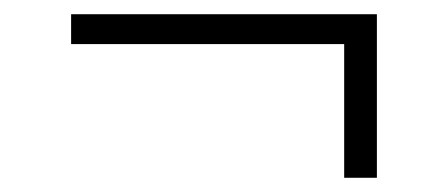

<svg xmlns="http://www.w3.org/2000/svg" viewBox="-20 -401 630 270"><path d="M80 -381H510V-151H464V-339H80Z"/></svg>

Font: PT Root UI Web Light
Style: Regular
Weight: 300
Designer: Vitaly Kuzmin
Foundry: ParaType Ltd.
Version: Version 1.000W